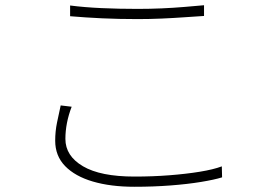

<svg xmlns="http://www.w3.org/2000/svg" viewBox="-20 -703 1040 734"><path d="M248 -682Q302 -675 368 -672Q434 -669 506 -669Q553 -669 598.5 -671Q644 -673 685 -676.5Q726 -680 760 -683V-642Q727 -640 685 -637Q643 -634 597.5 -632Q552 -630 506 -630Q434 -630 370 -633Q306 -636 248 -641ZM254 -295Q242 -264 236 -233Q230 -202 230 -172Q230 -107 297 -67.5Q364 -28 494 -28Q564 -28 628 -33Q692 -38 744 -46.5Q796 -55 828 -67L829 -25Q800 -16 748.5 -7.5Q697 1 631.5 6Q566 11 494 11Q403 11 335 -9Q267 -29 229 -68Q191 -107 191 -165Q191 -201 198 -234.5Q205 -268 212 -300Z"/></svg>

Font: Noto Sans SC Thin ExtraLight
Style: Regular
Weight: 250
Version: Version 2.004-H2;hotconv 1.0.118;makeotfexe 2.5.65603